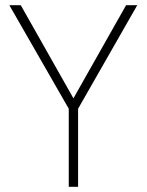

<svg xmlns="http://www.w3.org/2000/svg" viewBox="-20 -720 567 740"><path d="M281 0H245V-301L16 -700H60L263 -341L466 -700H509L281 -301Z"/></svg>

Font: Storia Sans Thin
Style: Regular
Weight: 100
Designer: Accademia di Belle Arti di Urbino and others
Foundry: Accademia di Belle Arti di Urbino and others.
Version: Version 60.001;May 25, 2020;FontCreator 12.0.0.2522 64-bit